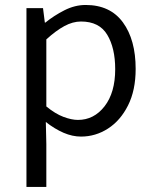

<svg xmlns="http://www.w3.org/2000/svg" viewBox="-20 -532 610 765"><path d="M85.4 212.9V-499.5H151.4L158.7 -441.9H160.6Q194.8 -469.7 236.6 -491Q278.3 -512.2 321.3 -512.2Q418.9 -512.2 469.7 -442.9Q520.5 -373.5 520.5 -257.3Q520.5 -172.4 490.2 -112.1Q460 -51.8 410.4 -19.8Q360.8 12.2 302.7 12.2Q268.6 12.2 233.4 -2.9Q198.2 -18.1 162.6 -45.9L164.6 42V212.9ZM290.5 -54.2Q354.5 -54.2 396.7 -108.6Q439 -163.1 439 -256.3Q439 -340.8 407.2 -393.6Q375.5 -446.3 302.7 -446.3Q270 -446.3 236.3 -428Q202.6 -409.7 164.6 -375V-107.9Q200.2 -78.6 232.7 -66.4Q265.1 -54.2 290.5 -54.2Z"/></svg>

Font: Akatab
Style: Regular
Weight: 400
Designer: SIL Global
Foundry: SIL Global
Version: Version 4.100